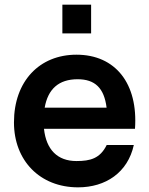

<svg xmlns="http://www.w3.org/2000/svg" viewBox="-20 -790 642 825"><path d="M315.5 15C434 15 529 -48.5 555 -167H438.5C410 -109 368 -98 308.5 -98C226.5 -98 178.5 -147.5 169 -236.5H560C574 -431 476 -555 308.5 -555C149.5 -555 40 -441 40 -264C40 -100 151.5 15 315.5 15ZM172 -327.5C186 -407.5 232.5 -449.5 313.5 -449.5C388 -449.5 427.5 -412 438 -327.5ZM248 -646.5H371.5V-770H248Z"/></svg>

Font: Eudonet
Style: Bold
Weight: 700
Designer: Mikhail Sharanda
Foundry: Mikhail Sharanda
Version: Version 4.503;Glyphs 3.1.2 (3151)